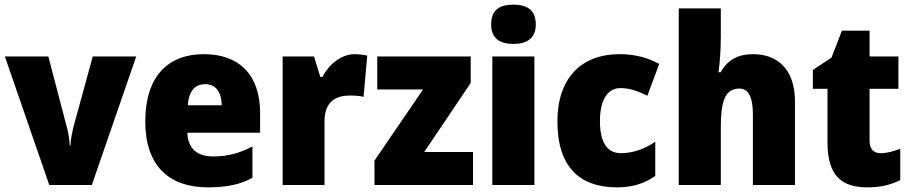

<svg xmlns="http://www.w3.org/2000/svg" viewBox="-20 -796 3919 826"><path d="M192 0H375L566 -553H379L295 -246C290 -224 284 -196 283 -170H280C279 -198 273 -230 268 -247L188 -553H1Z M857 -563C702 -563 605 -467 605 -273C605 -81 709 10 874 10C958 10 1014 -3 1066 -31V-166C1008 -136 959 -123 897 -123C824 -123 788 -161 786 -225H1099V-310C1099 -476 1007 -563 857 -563ZM863 -434C908 -434 933 -400 934 -343H788C792 -408 822 -434 863 -434Z M1506 -563C1446 -563 1393 -516 1367 -465H1358L1331 -553H1196V0H1376V-274C1376 -364 1431 -385 1485 -385C1514 -385 1531 -383 1544 -379L1560 -557C1545 -560 1524 -563 1506 -563Z M2015 0V-142H1805L2005 -439V-553H1603V-411H1800L1591 -105V0Z M2189 -776C2131 -776 2093 -755 2093 -691C2093 -629 2132 -607 2189 -607C2244 -607 2285 -629 2285 -691C2285 -755 2245 -776 2189 -776ZM2279 -553H2098V0H2279Z M2635 10C2703 10 2755 -8 2799 -39V-186C2753 -155 2702 -137 2651 -137C2596 -137 2561 -178 2561 -275C2561 -369 2596 -417 2649 -417C2688 -417 2723 -405 2765 -384L2816 -521C2767 -548 2711 -563 2645 -563C2481 -563 2378 -460 2378 -274C2378 -77 2474 10 2635 10Z M3081 -641V-760H2900V0H3081V-247C3081 -358 3098 -415 3161 -415C3200 -415 3219 -378 3219 -304V0H3400V-360C3400 -498 3324 -563 3220 -563C3157 -563 3111 -540 3080 -485H3071C3076 -520 3081 -572 3081 -641Z M3769 -137C3738 -137 3721 -155 3721 -191V-414H3845V-553H3721V-664H3602L3557 -548L3477 -495V-414H3540V-182C3540 -39 3602 10 3711 10C3773 10 3813 -2 3853 -21V-156C3823 -145 3797 -137 3769 -137Z"/></svg>

Font: Noto Sans Devanagari UI SemiCondensed Black
Style: Regular
Weight: 900
Width: 4
Designer: Jelle Bosma - Monotype Design Team
Foundry: Monotype Imaging Inc.
Version: Version 2.004